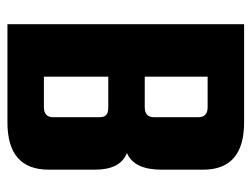

<svg xmlns="http://www.w3.org/2000/svg" viewBox="-100 -576 676 516"><g transform="rotate(90 238.0 -318.0)"><path d="M295 -394V-513Q295 -538 268 -538H186V-369H268Q295 -369 295 -394ZM295 -123V-247Q295 -260 289 -265.5Q283 -271 268 -271H186V-98H268Q295 -98 295 -123ZM45 -636H309Q436 -636 436 -526V-414Q436 -340 391 -321Q436 -304 436 -235V-111Q436 0 309 0H45Z"/></g></svg>

Font: Teko SemiBold
Style: Regular
Weight: 600
Designer: Manushi Parikh, Jonny Pinhorn
Foundry: Indian Type Foundry
Version: Version 1.106;PS 1.0;hotconv 1.0.78;makeotf.lib2.5.61930; tt